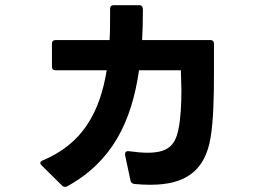

<svg xmlns="http://www.w3.org/2000/svg" viewBox="-20 -703 1040 743"><path d="M500 9C522 11 542 12 562 12C699 12 774 -43 795 -171C806 -238 808 -330 808 -414C808 -457 808 -499 808 -534C808 -543 803 -548 794 -548H530C532 -586 533 -625 533 -666C533 -677 528 -683 519 -683H420C411 -683 406 -678 406 -669C406 -659 406 -649 406 -638C406 -607 406 -577 404 -548H195C186 -548 181 -543 181 -534V-445C181 -436 186 -431 195 -431H393C366 -266 298 -146 145 -82C139 -80 136 -76 136 -72C136 -69 138 -66 141 -63L220 15C224 19 227 20 231 20C234 20 237 20 240 18C413 -77 489 -230 518 -431H680L682 -354C682 -299 679 -241 670 -200C657 -139 628 -112 551 -112C531 -112 507 -114 478 -118C469 -119 464 -115 464 -107V-103L485 -4C487 4 492 8 500 9Z"/></svg>

Font: LINE Seed JP_OTF Bold
Style: Regular
Weight: 700
Designer: LINE & Fontrix & Fontworks
Version: Version 1.009